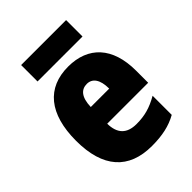

<svg xmlns="http://www.w3.org/2000/svg" viewBox="-214 -837 951 951"><g transform="rotate(-45 261.5 -361.0)"><path d="M423 -732H108V-617H423ZM267 -562C119 -562 35 -463 35 -274C35 -86 121 10 283 10C356 10 411 -2 461 -30V-164C407 -133 363 -121 306 -121C238 -121 205 -156 204 -225H491V-310C491 -474 407 -562 267 -562ZM272 -436C310 -436 334 -405 334 -341H205C207 -410 234 -436 272 -436Z"/></g></svg>

Font: Noto Sans Khmer Condensed Black
Style: Regular
Weight: 900
Width: 3
Designer: Danh Hong and the Monotype Design Team
Foundry: Monotype Imaging Inc.
Version: Version 2.004